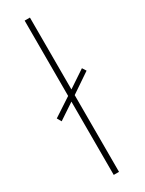

<svg xmlns="http://www.w3.org/2000/svg" viewBox="-212 -882 618 819"><g transform="rotate(-30 97.0 -473.0)"><path d="M81 -93V-454L3 -402L-9 -423L81 -482V-853H107V-499L191 -555L203 -536L107 -471V-93Z"/></g></svg>

Font: Noto Sans Kannada UI Condensed Thin
Style: Regular
Weight: 100
Width: 3
Designer: Jelle Bosma - Monotype Design Team
Foundry: Monotype Imaging Inc.
Version: Version 2.005; ttfautohint (v1.8.4.7-5d5b)